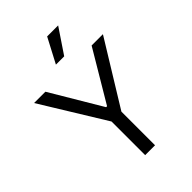

<svg xmlns="http://www.w3.org/2000/svg" viewBox="-272 -1088 1210 1210"><g transform="rotate(-45 332.5 -483.0)"><path d="M376.4 0H288.4V-299.7L25.6 -727.3H126.4L328.1 -387.8H336.6L538.4 -727.3H639.2L376.4 -299.7ZM367.9 -801.1H294L380.7 -965.9H478.7Z"/></g></svg>

Font: Linik Sans
Style: Regular
Weight: 400
Designer: Rasmus Andersson (font), Marc Monis (original base), Kil Hyung-jin (Pretendard portions), Cristiano Sobral (main changes
Foundry: rsms
Version: Version 3.018;May 31, 2022;FontCreator 14.0.0.2814 64-bit; t